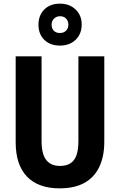

<svg xmlns="http://www.w3.org/2000/svg" viewBox="-20 -1023 658 1053"><path d="M552 -246Q552 -164 524 -106.5Q496 -49 442 -19.5Q388 10 307 10Q190 10 128 -54.5Q66 -119 66 -243V-714H208V-249Q208 -178 233.5 -145.5Q259 -113 309 -113Q344 -113 366.5 -127.5Q389 -142 399.5 -172Q410 -202 410 -250V-714H552ZM309 -773Q255 -773 223 -804.5Q191 -836 191 -887Q191 -939 223 -971Q255 -1003 309 -1003Q361 -1003 394.5 -971Q428 -939 428 -889Q428 -837 395 -805Q362 -773 309 -773ZM309 -842Q329 -842 342 -854.5Q355 -867 355 -888Q355 -908 342.5 -921Q330 -934 309 -934Q290 -934 276.5 -921Q263 -908 263 -888Q263 -867 275 -854.5Q287 -842 309 -842Z"/></svg>

Font: Noto Sans Khmer Condensed
Style: Bold
Weight: 700
Width: 3
Designer: Danh Hong and the Monotype Design Team
Foundry: Monotype Imaging Inc.
Version: Version 2.004